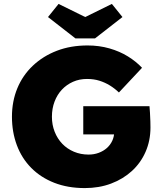

<svg xmlns="http://www.w3.org/2000/svg" viewBox="-20 -950 828 980"><path d="M41 -354Q41 -433 68.5 -499.5Q96 -566 148 -615Q200 -664 270.5 -691Q341 -718 427 -718Q486 -718 538.5 -703Q591 -688 633 -662Q675 -636 705 -604L587 -478Q565 -499 540.5 -514Q516 -529 487.5 -538Q459 -547 424 -547Q385 -547 352.5 -532.5Q320 -518 296 -492.5Q272 -467 258.5 -431.5Q245 -396 245 -354Q245 -313 259 -277.5Q273 -242 298 -216Q323 -190 357.5 -175.5Q392 -161 432 -161Q460 -161 484 -170Q508 -179 525.5 -194.5Q543 -210 553 -231.5Q563 -253 563 -278V-306L589 -264H405V-408H743Q744 -397 745.5 -374.5Q747 -352 747.5 -330Q748 -308 748 -299Q748 -232 723 -175Q698 -118 653 -77Q608 -36 547 -13Q486 10 413 10Q326 10 257 -17Q188 -44 139.5 -93Q91 -142 66 -209Q41 -276 41 -354ZM365 -754 225 -863 279 -930 415 -863 551 -930 605 -863 465 -754Z"/></svg>

Font: Mach ExtraBold
Style: Regular
Weight: 800
Version: Version 1.002